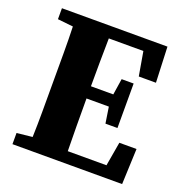

<svg xmlns="http://www.w3.org/2000/svg" viewBox="-120 -765 835 872"><g transform="rotate(20 297.5 -328.5)"><path d="M33 -604V-657H543L550 -485H467L447 -601H280Q279 -544 278.5 -486Q278 -428 278 -369H386L398 -447H456V-232H398L386 -310H278Q278 -241 278.5 -179Q279 -117 280 -56H467L487 -172H570L563 0H33V-54L108 -62Q110 -123 110 -185Q110 -247 110 -310V-347Q110 -409 110 -471.5Q110 -534 108 -596Z"/></g></svg>

Font: Source Serif 4
Style: Bold
Weight: 700
Designer: Frank Grießhammer
Foundry: Adobe
Version: Version 4.005;hotconv 1.1.0;makeotfexe 2.6.0